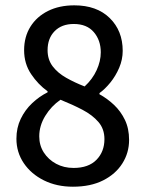

<svg xmlns="http://www.w3.org/2000/svg" viewBox="-20 -687 544 719"><path d="M252.9 12.2Q192.4 12.2 144.5 -11.5Q96.7 -35.2 69.1 -75.9Q41.5 -116.7 41.5 -167.5Q41.5 -208.5 57.6 -241.9Q73.7 -275.4 100.3 -300.5Q127 -325.7 158.2 -341.3V-345.2Q122.6 -370.6 96.4 -409.7Q70.3 -448.7 70.3 -499Q70.3 -549.3 94 -587.2Q117.7 -625 159.9 -646Q202.1 -667 258.3 -667Q342.3 -667 390.9 -619.4Q439.5 -571.8 439.5 -496.6Q439.5 -463.9 426.3 -433.1Q413.1 -402.3 393.1 -377.7Q373 -353 352.5 -338.4V-334Q381.8 -317.9 407 -294.2Q432.1 -270.5 447.8 -238Q463.4 -205.6 463.4 -163.1Q463.4 -114.7 438.2 -75Q413.1 -35.2 366.2 -11.5Q319.3 12.2 252.9 12.2ZM255.4 -58.1Q311.5 -58.1 341.3 -88.6Q371.1 -119.1 371.1 -166Q371.1 -204.1 348.6 -230.2Q326.2 -256.3 288.8 -275.9Q251.5 -295.4 206.5 -313.5Q171.9 -289.6 149.4 -252.9Q127 -216.3 127 -176.3Q127 -142.6 144 -116Q161.1 -89.4 190.2 -73.7Q219.2 -58.1 255.4 -58.1ZM296.9 -363.3Q326.2 -390.1 341.8 -424.1Q357.4 -458 357.4 -491.2Q357.4 -536.1 331.3 -566.7Q305.2 -597.2 256.3 -597.2Q210.9 -597.2 184.6 -570.3Q158.2 -543.5 158.2 -499Q158.2 -463.9 177.2 -438.7Q196.3 -413.6 227.8 -395.8Q259.3 -377.9 296.9 -363.3Z"/></svg>

Font: Varta Light SemiBold
Style: Regular
Weight: 600
Version: Version 1.004